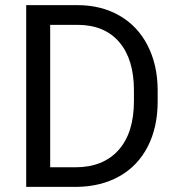

<svg xmlns="http://www.w3.org/2000/svg" viewBox="-20 -731 696 751"><path d="M82.5 0V-710.9H283.2Q376 -710.9 447.3 -669.9Q518.6 -628.9 557.4 -553.2Q596.2 -477.5 596.7 -379.4V-334Q596.7 -233.4 557.9 -157.7Q519 -82 447 -41.5Q375 -1 279.3 0ZM176.3 -633.8V-76.7H274.9Q383.3 -76.7 443.6 -144Q503.9 -211.4 503.9 -335.9V-377.4Q503.9 -498.5 447 -565.7Q390.1 -632.8 285.6 -633.8Z"/></svg>

Font: RobotoDraft
Style: Regular
Weight: 400
Version: Version 2.001101; 2014